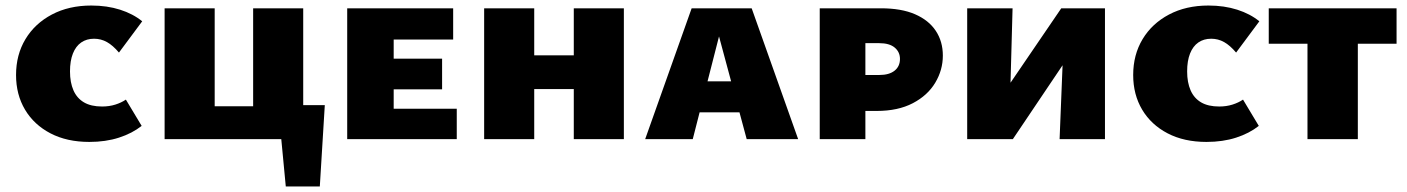

<svg xmlns="http://www.w3.org/2000/svg" viewBox="-20 -503 5085 694"><path d="M303 10Q222 10 162.5 -21Q103 -52 70.5 -106.5Q38 -161 38 -232Q38 -305 72 -361.5Q106 -418 167.5 -450.5Q229 -483 310 -483Q367 -483 414 -468Q461 -453 494 -426L410 -313Q388 -339 366.5 -351Q345 -363 320 -363Q293 -363 273.5 -349.5Q254 -336 243.5 -309.5Q233 -283 233 -245Q233 -205 245.5 -176.5Q258 -148 283.5 -133Q309 -118 349 -118Q375 -118 397 -125Q419 -132 435 -143L492 -48Q458 -21 410 -5.5Q362 10 303 10Z M895 0V-473H1076V0ZM653 0V-119H996V0ZM575 0V-473H756V0ZM1006 14V-123H1154L1074 14ZM1013 171 985 -123H1154L1136 171Z M1235 0V-473H1403V0ZM1301 0V-110H1631V0ZM1301 -180V-291H1578V-180ZM1301 -360V-473H1618V-360Z M2054 0V-473H2235V0ZM1730 0V-473H1911V0ZM1802 -181V-303H2161V-181Z M2312 0 2480 -473H2697L2865 0H2679L2561 -438H2596L2484 0ZM2423 -97 2464 -209H2700L2749 -97Z M2943 0V-473H3164Q3238 -473 3287.5 -451.5Q3337 -430 3362.5 -391.5Q3388 -353 3388 -302Q3388 -250 3360.5 -204Q3333 -158 3279.5 -130Q3226 -102 3149 -102H3031V-232H3159Q3194 -232 3213.5 -247.5Q3233 -263 3233 -290Q3233 -315 3214 -331Q3195 -347 3158 -347H3108V0Z M3585 0 3591 -143 3816 -473H3896V-379L3641 0ZM3476 0V-473H3640L3627 0ZM3810 0 3829 -473H3974V0Z M4341 10Q4260 10 4200.5 -21Q4141 -52 4108.5 -106.5Q4076 -161 4076 -232Q4076 -305 4110 -361.5Q4144 -418 4205.5 -450.5Q4267 -483 4348 -483Q4405 -483 4452 -468Q4499 -453 4532 -426L4448 -313Q4426 -339 4404.5 -351Q4383 -363 4358 -363Q4331 -363 4311.5 -349.5Q4292 -336 4281.5 -309.5Q4271 -283 4271 -245Q4271 -205 4283.5 -176.5Q4296 -148 4321.5 -133Q4347 -118 4387 -118Q4413 -118 4435 -125Q4457 -132 4473 -143L4530 -48Q4496 -21 4448 -5.5Q4400 10 4341 10Z M4706 0V-473H4888V0ZM4566 -345V-473H5028V-345Z"/></svg>

Font: Ysabeau SC Black
Style: Regular
Weight: 900
Designer: Christian Thalmann (Catharsis Fonts)
Version: Version 2.001;gftools[0.9.30]; featfreeze: smcp